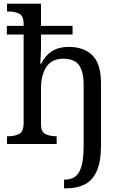

<svg xmlns="http://www.w3.org/2000/svg" viewBox="-20 -780 652 1040"><path d="M327 240V193H333Q365 193 387.5 176.5Q410 160 421.5 119.5Q433 79 433 9V-325Q433 -390 408.5 -426Q384 -462 323 -462Q261 -462 231.5 -418Q202 -374 202 -300V-109Q202 -65 226.5 -53.5Q251 -42 284 -42H287V0H18V-42H26Q60 -42 84 -54.5Q108 -67 108 -114V-593H17V-640H108V-650Q108 -694 83.5 -706Q59 -718 26 -718H18V-760H202V-640H373V-593H202V-520Q202 -502 201 -482.5Q200 -463 199 -449Q198 -435 198 -435H203Q249 -526 350 -526Q436 -526 481.5 -479.5Q527 -433 527 -330V8Q527 97 503.5 148Q480 199 438 219.5Q396 240 342 240Z"/></svg>

Font: NotoSerif-Regular
Style: Regular
Weight: 400
Designer: Monotype Design Team
Foundry: Monotype Imaging Inc.
Version: Version 2.007; ttfautohint (v1.8) -l 8 -r 50 -G 200 -x 14 -D